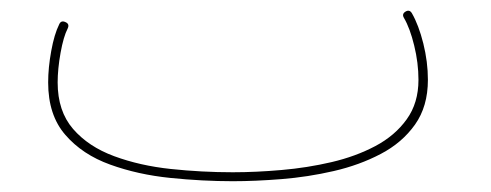

<svg xmlns="http://www.w3.org/2000/svg" viewBox="-20 -335 910 356"><path d="M69.3 -182.1Q69.3 -209.5 75 -240.5Q80.6 -271.5 89.8 -290Q93.3 -297.9 101.6 -293.9Q109.4 -290.5 105.5 -282.2Q97.7 -267.1 92.3 -237.1Q86.9 -207 86.9 -182.1Q86.9 -128.9 115.5 -95.9Q144 -63 191.7 -45.4Q239.3 -27.8 296.6 -21.7Q354 -15.6 411.6 -15.6Q454.6 -15.6 502.2 -19.8Q549.8 -23.9 594.7 -34.4Q639.6 -44.9 676 -64.2Q712.4 -83.5 734.1 -113.8Q755.9 -144 755.9 -187Q755.9 -218.3 748 -250.5Q740.2 -282.7 729 -301.8Q724.6 -309.1 731.9 -313.5Q739.3 -317.9 743.7 -310.5Q756.3 -288.6 764.9 -254.4Q773.4 -220.2 773.4 -187Q773.4 -137.7 749.5 -104Q725.6 -70.3 686 -49.6Q646.5 -28.8 598.6 -17.8Q550.8 -6.8 502 -2.9Q453.1 1 411.6 1Q355.5 1 295.7 -5.1Q235.8 -11.2 184.3 -29.8Q132.8 -48.3 101.1 -85Q69.3 -121.6 69.3 -182.1Z"/></svg>

Font: Mikhak-DS1-FD Thin
Style: Regular
Weight: 100
Designer: Amin Abedi
Version: Version 3.2